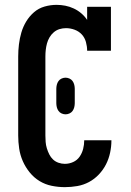

<svg xmlns="http://www.w3.org/2000/svg" viewBox="-20 -763 540 791"><path d="M247 8Q220 8 193 2.5Q166 -3 143 -17Q120 -31 102.5 -52.5Q85 -74 74 -99Q63 -124 59 -151Q55 -178 55 -205V-530Q55 -555 58 -580Q61 -605 68 -629Q75 -653 88 -674.5Q101 -696 120 -712.5Q139 -729 163.5 -736Q188 -743 213 -743Q231 -743 249 -739.5Q267 -736 284 -728Q301 -720 315 -708Q329 -696 339 -681V-735H437V-554H339Q339 -572 334 -590Q329 -608 317 -621Q305 -634 287.5 -640.5Q270 -647 252 -647Q238 -647 225 -643Q212 -639 201.5 -630Q191 -621 184 -609Q177 -597 173.5 -584Q170 -571 168.5 -557.5Q167 -544 167 -530V-205Q167 -192 168 -178.5Q169 -165 173 -152Q177 -139 183 -127Q189 -115 198.5 -106Q208 -97 221 -92.5Q234 -88 247 -88Q265 -88 281.5 -95.5Q298 -103 308 -117.5Q318 -132 322.5 -149.5Q327 -167 327 -185Q327 -185 327 -185Q327 -185 327 -185H439Q439 -185 439 -184.5Q439 -184 439 -184Q439 -159 433.5 -133.5Q428 -108 416.5 -85.5Q405 -63 387 -44Q369 -25 346.5 -13Q324 -1 298.5 3.5Q273 8 247 8ZM250 -292Q242 -292 234 -295.5Q226 -299 221 -306Q216 -313 214 -321.5Q212 -330 212 -338V-397Q212 -405 214 -413.5Q216 -422 221 -429Q226 -436 234 -439.5Q242 -443 250 -443Q258 -443 266 -439.5Q274 -436 279 -429Q284 -422 286 -413.5Q288 -405 288 -397V-338Q288 -330 286 -321.5Q284 -313 279 -306Q274 -299 266 -295.5Q258 -292 250 -292Z"/></svg>

Font: Iosevka Gothic
Style: Bold
Weight: 700
Monospace: yes
Designer: Belleve Invis
Foundry: Belleve Invis
Version: Version 15.5.1; ttfautohint (v1.8.4)